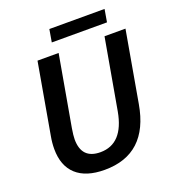

<svg xmlns="http://www.w3.org/2000/svg" viewBox="-152 -960 977 1085"><g transform="rotate(-20 337.0 -417.5)"><path d="M63 -198Q63 -235 70 -273L145 -700H272L197 -275Q190 -233 190 -210Q190 -92 303 -92Q440 -92 473 -275L548 -700H674L599 -273Q550 10 292 10Q180 10 121.5 -43.5Q63 -97 63 -198ZM269 -845H601L588 -769H256Z"/></g></svg>

Font: Sarabun SemiBold
Style: Italic
Weight: 600
Italic angle: -10°
Designer: Suppakit Chalermlarp | Katatrad Co.,Ltd.
Foundry: Cadson Demak Co.,Ltd.
Version: Version 1.000; ttfautohint (v1.6)